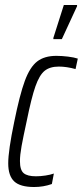

<svg xmlns="http://www.w3.org/2000/svg" viewBox="-20 -742 332 770"><path d="M13 -87Q13 -138 37 -253Q59 -362 79.5 -417.5Q100 -473 129 -495.5Q158 -518 206 -518Q228 -518 252.5 -515Q277 -512 292 -507L283 -465Q247 -475 216 -475Q180 -475 159 -458Q138 -441 122 -395.5Q106 -350 87 -256Q73 -192 66.5 -156Q60 -120 60 -96Q60 -60 75 -47.5Q90 -35 124 -35Q142 -35 162 -38Q182 -41 196 -46L188 -4Q154 8 117 8Q61 8 37 -14.5Q13 -37 13 -87ZM194 -585V-590L236 -722H289V-717L228 -585Z"/></svg>

Font: Saira Ultra Condensed Light
Style: Italic
Weight: 300
Width: 1
Italic angle: -12°
Designer: Hector Gatti with collaboration of the Omnibus-Type team
Foundry: Omnibus-Type
Version: Version 1.001; ttfautohint (v1.8)